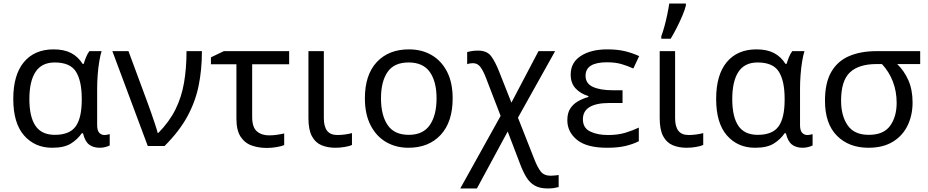

<svg xmlns="http://www.w3.org/2000/svg" viewBox="-20 -825 5244 1085"><path d="M275 10Q177 10 116 -59.5Q55 -129 55 -266Q55 -402 115 -474Q175 -546 283 -546Q342 -546 381.5 -525.5Q421 -505 447 -464H453Q458 -481 466 -501Q474 -521 485 -536H554Q547 -514 541 -478Q535 -442 532 -401.5Q529 -361 529 -326V-118Q529 -87 541 -74.5Q553 -62 570 -62Q578 -62 587 -64Q596 -66 600 -67V-3Q593 1 577 5.5Q561 10 544 10Q507 10 483.5 -8Q460 -26 449 -72H442Q419 -38 381 -14Q343 10 275 10ZM290 -63Q373 -63 407.5 -110.5Q442 -158 442 -261V-267Q442 -367 409.5 -419.5Q377 -472 289 -472Q216 -472 181 -419Q146 -366 146 -265Q146 -165 180.5 -114Q215 -63 290 -63Z M615 -536H706L813 -247Q822 -223 833.5 -190Q845 -157 855.5 -125.5Q866 -94 871 -74H875Q937 -137 971.5 -206.5Q1006 -276 1020 -357.5Q1034 -439 1034 -536H1121Q1121 -431 1102.5 -340.5Q1084 -250 1038.5 -166.5Q993 -83 910 0H815Z M1614 -536V-462H1405V-164Q1405 -106 1431.5 -83Q1458 -60 1501 -60Q1523 -60 1546.5 -63.5Q1570 -67 1586 -71V-5Q1572 1 1544.5 6Q1517 11 1488 11Q1442 11 1403 -2.5Q1364 -16 1340 -52Q1316 -88 1316 -155V-462H1172V-501L1245 -536Z M1810 -536V-158Q1810 -110 1828.5 -86Q1847 -62 1887 -62Q1909 -62 1932.5 -65.5Q1956 -69 1969 -73V-6Q1955 1 1928 5.5Q1901 10 1875 10Q1831 10 1796.5 -4.5Q1762 -19 1742.5 -55.5Q1723 -92 1723 -157V-536Z M2538 -269Q2538 -136 2470.5 -63Q2403 10 2288 10Q2217 10 2161.5 -22.5Q2106 -55 2074 -117.5Q2042 -180 2042 -269Q2042 -402 2109 -474Q2176 -546 2291 -546Q2364 -546 2419.5 -513.5Q2475 -481 2506.5 -419.5Q2538 -358 2538 -269ZM2133 -269Q2133 -174 2170.5 -118.5Q2208 -63 2290 -63Q2371 -63 2409 -118.5Q2447 -174 2447 -269Q2447 -364 2409 -418Q2371 -472 2289 -472Q2207 -472 2170 -418Q2133 -364 2133 -269Z M2682 -539Q2732 -539 2755.5 -507.5Q2779 -476 2802 -417L2870 -245L3023 -536H3117L2907 -160L3000 76Q3018 122 3036.5 145Q3055 168 3092 168Q3105 168 3116.5 166.5Q3128 165 3137 164V232Q3126 235 3111 237.5Q3096 240 3075 240Q3030 240 3001.5 223.5Q2973 207 2954.5 176.5Q2936 146 2920 104L2849 -82L2675 240H2581L2809 -170L2727 -383Q2712 -423 2695.5 -445.5Q2679 -468 2653 -468Q2634 -468 2620 -462V-531Q2631 -534 2646 -536.5Q2661 -539 2682 -539Z M3498 -315V-243H3425Q3274 -243 3274 -151Q3274 -102 3315 -82Q3356 -62 3416 -62Q3472 -62 3514.5 -75Q3557 -88 3590 -104V-27Q3559 -11 3516 -0.5Q3473 10 3411 10Q3296 10 3241 -34.5Q3186 -79 3186 -146Q3186 -186 3202.5 -211.5Q3219 -237 3246 -252.5Q3273 -268 3305 -277V-282Q3260 -296 3232.5 -325.5Q3205 -355 3205 -404Q3205 -472 3262.5 -509Q3320 -546 3411 -546Q3469 -546 3510.5 -536Q3552 -526 3592 -508L3559 -438Q3526 -453 3491.5 -463Q3457 -473 3410 -473Q3289 -473 3289 -397Q3289 -353 3330.5 -334Q3372 -315 3442 -315Z M3795 -536V-158Q3795 -110 3813.5 -86Q3832 -62 3872 -62Q3894 -62 3917.5 -65.5Q3941 -69 3954 -73V-6Q3940 1 3913 5.5Q3886 10 3860 10Q3816 10 3781.5 -4.5Q3747 -19 3727.5 -55.5Q3708 -92 3708 -157V-536ZM3717 -606V-620Q3726 -644 3735 -677Q3744 -710 3751 -744Q3758 -778 3762 -805H3856V-794Q3851 -772 3837 -738.5Q3823 -705 3805 -669.5Q3787 -634 3770 -606Z M4247 10Q4149 10 4088 -59.5Q4027 -129 4027 -266Q4027 -402 4087 -474Q4147 -546 4255 -546Q4314 -546 4353.5 -525.5Q4393 -505 4419 -464H4425Q4430 -481 4438 -501Q4446 -521 4457 -536H4526Q4519 -514 4513 -478Q4507 -442 4504 -401.5Q4501 -361 4501 -326V-118Q4501 -87 4513 -74.5Q4525 -62 4542 -62Q4550 -62 4559 -64Q4568 -66 4572 -67V-3Q4565 1 4549 5.5Q4533 10 4516 10Q4479 10 4455.5 -8Q4432 -26 4421 -72H4414Q4391 -38 4353 -14Q4315 10 4247 10ZM4262 -63Q4345 -63 4379.5 -110.5Q4414 -158 4414 -261V-267Q4414 -367 4381.5 -419.5Q4349 -472 4261 -472Q4188 -472 4153 -419Q4118 -366 4118 -265Q4118 -165 4152.5 -114Q4187 -63 4262 -63Z M5137 -246Q5137 -174 5109 -116Q5081 -58 5025.5 -24Q4970 10 4888 10Q4777 10 4709.5 -58Q4642 -126 4642 -256Q4642 -357 4677.5 -418.5Q4713 -480 4778.5 -508Q4844 -536 4933 -536H5180V-463H5050Q5089 -426 5113 -372Q5137 -318 5137 -246ZM4733 -256Q4733 -171 4770 -117Q4807 -63 4890 -63Q4973 -63 5010 -114Q5047 -165 5047 -244Q5047 -309 5025.5 -364.5Q5004 -420 4964 -463H4933Q4833 -463 4783 -416Q4733 -369 4733 -256Z"/></svg>

Font: Noto IKEA Arabic
Style: Regular
Weight: 400
Designer: Monotype Design Team
Foundry: Monotype Imaging Inc.
Version: Version 1.200